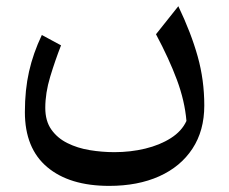

<svg xmlns="http://www.w3.org/2000/svg" viewBox="-20 -360 746 625"><path d="M586.9 33.7Q581.5 -31.2 555.9 -100.1Q530.3 -168.9 487.8 -248.5L560.5 -339.8Q602.1 -252.9 623.5 -176.3Q645 -99.6 645 -16.6Q645 65.4 606.4 124Q567.9 182.6 498.3 213.9Q428.7 245.1 335.4 245.1Q206.1 245.1 133.5 183.8Q61 122.6 61 4.9Q61 -67.4 74.5 -127Q87.9 -186.5 116.2 -246.1L178.7 -212.4Q159.2 -162.6 143.3 -109.9Q127.4 -57.1 127.4 -8.8Q127.4 33.7 147 61.5Q166.5 89.4 199.2 105.7Q231.9 122.1 272 128.7Q312 135.3 352.5 135.3Q404.8 135.3 452.6 123.8Q500.5 112.3 536.1 89.6Q571.8 66.9 586.9 33.7Z"/></svg>

Font: Pinar DS1 Medium
Style: Regular
Weight: 500
Designer: Amin Abedi
Version: Version 3.000